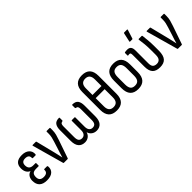

<svg xmlns="http://www.w3.org/2000/svg" viewBox="166 -1691 2694 2694"><g transform="rotate(-45 1513.5 -343.5)"><path d="M191 8Q117 8 78.5 -28Q40 -64 40 -134Q40 -177 59.5 -207.5Q79 -238 117 -248V-250Q87 -262 68.5 -292.5Q50 -323 50 -370Q50 -495 191 -495Q261 -495 300 -460Q339 -425 335 -368Q333 -355 325 -355H271Q263 -355 263 -367Q265 -429 191 -429Q120 -429 120 -360Q120 -278 204 -278H246Q254 -278 254 -269V-226Q254 -217 246 -217H197Q151 -217 131.5 -197.5Q112 -178 112 -135Q112 -58 193 -58Q271 -58 269 -123Q268 -133 276 -133H330Q338 -133 340 -120Q345 -62 307.5 -27Q270 8 191 8Z M533 0Q526 0 524 -7L393 -476Q390 -487 399 -487H460Q468 -487 470 -479L542 -191Q549 -161 556 -130.5Q563 -100 569 -70H570Q579 -101 588.5 -131Q598 -161 608 -191L645 -308Q656 -342 663 -373Q670 -404 670 -439V-478Q670 -487 678 -487H735Q743 -487 743 -478V-438Q743 -396 733 -357Q723 -318 707 -273L615 -7Q613 0 606 0Z M946 8Q885 8 851 -31.5Q817 -71 817 -150V-363Q817 -426 842 -460.5Q867 -495 929 -495Q937 -495 937 -486V-437Q937 -428 929 -427Q905 -423 897 -408.5Q889 -394 889 -367V-154Q889 -103 906 -82.5Q923 -62 957 -62Q988 -62 1007.5 -85Q1027 -108 1027 -154V-336Q1027 -345 1035 -345H1088Q1096 -345 1096 -336V-154Q1096 -108 1115 -85Q1134 -62 1166 -62Q1200 -62 1216.5 -82.5Q1233 -103 1233 -154V-367Q1233 -394 1225.5 -408.5Q1218 -423 1193 -427Q1186 -428 1186 -437V-486Q1186 -495 1194 -495Q1256 -495 1280.5 -460.5Q1305 -426 1305 -363V-150Q1305 -71 1271.5 -31.5Q1238 8 1178 8Q1136 8 1104.5 -14.5Q1073 -37 1062 -76H1060Q1050 -38 1019 -15Q988 8 946 8Z M1578 -691Q1739 -691 1739 -519V-163Q1739 -79 1699 -35.5Q1659 8 1578 8Q1497 8 1457 -35.5Q1417 -79 1417 -163V-519Q1417 -604 1457.5 -647.5Q1498 -691 1578 -691ZM1578 -624Q1489 -624 1489 -519V-389H1667V-519Q1667 -624 1578 -624ZM1578 -59Q1667 -59 1667 -163V-326H1489V-163Q1489 -59 1578 -59Z M2004 8Q1844 8 1844 -168V-319Q1844 -495 2004 -495Q2165 -495 2165 -319V-168Q2165 8 2004 8ZM2004 -59Q2051 -59 2072 -86Q2093 -113 2093 -171V-315Q2093 -374 2072 -401Q2051 -428 2004 -428Q1958 -428 1937 -401Q1916 -374 1916 -315V-171Q1916 -113 1937 -86Q1958 -59 2004 -59Z M2437 8Q2357 8 2321 -32Q2285 -72 2285 -154V-386Q2285 -412 2279.5 -421Q2274 -430 2260 -430Q2254 -430 2247.5 -429Q2241 -428 2235 -427Q2228 -426 2228 -434V-481Q2228 -489 2236 -491Q2258 -495 2283 -495Q2320 -495 2338.5 -473.5Q2357 -452 2357 -405V-150Q2357 -99 2377.5 -79Q2398 -59 2437 -59Q2473 -59 2494 -82Q2515 -105 2515 -161V-251Q2515 -320 2509.5 -376.5Q2504 -433 2497 -477Q2496 -487 2505 -487H2562Q2569 -487 2571 -479Q2576 -438 2581.5 -381Q2587 -324 2587 -257V-171Q2587 -77 2550.5 -34.5Q2514 8 2437 8ZM2391 -546Q2383 -546 2385 -555L2414 -687Q2415 -695 2424 -695H2480Q2489 -695 2486 -685L2444 -553Q2441 -546 2434 -546Z M2797 0Q2790 0 2788 -7L2657 -476Q2654 -487 2663 -487H2724Q2732 -487 2734 -479L2806 -191Q2813 -161 2820 -130.5Q2827 -100 2833 -70H2834Q2843 -101 2852.5 -131Q2862 -161 2872 -191L2909 -308Q2920 -342 2927 -373Q2934 -404 2934 -439V-478Q2934 -487 2942 -487H2999Q3007 -487 3007 -478V-438Q3007 -396 2997 -357Q2987 -318 2971 -273L2879 -7Q2877 0 2870 0Z"/></g></svg>

Font: Sofia Sans Cond
Style: Regular
Weight: 400
Width: 3
Designer: Botio Nikoltchev, Ani Petrova
Foundry: lettersoup
Version: Version 4.100; ttfautohint (v1.8.3)